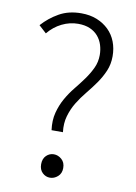

<svg xmlns="http://www.w3.org/2000/svg" viewBox="-86 -811 624 881"><g transform="rotate(10 225.5 -371.0)"><path d="M179 -203Q173 -248 182.5 -284.5Q192 -321 209.5 -352Q227 -383 249 -410Q271 -437 290.5 -464Q310 -491 323.5 -519.5Q337 -548 337 -581Q337 -605 330 -627.5Q323 -650 308 -667.5Q293 -685 270 -695Q247 -705 215 -705Q176 -705 139.5 -687Q103 -669 76 -636L41 -668Q74 -705 118 -730Q162 -755 221 -755Q262 -755 294 -742Q326 -729 349 -706.5Q372 -684 384 -653Q396 -622 396 -585Q396 -548 382.5 -516.5Q369 -485 349 -456.5Q329 -428 306 -400Q283 -372 265 -342.5Q247 -313 237 -278.5Q227 -244 232 -203ZM209 13Q189 13 174 -1.5Q159 -16 159 -41Q159 -67 174 -81.5Q189 -96 209 -96Q229 -96 245.5 -81.5Q262 -67 262 -41Q262 -16 245.5 -1.5Q229 13 209 13Z"/></g></svg>

Font: Kinto Sans Light
Style: Regular
Weight: 300
Designer: Authors: Ryoko NISHIZUKA  (kana & ideographs); Paul D. Hunt (Latin, Greek & Cyrillic); Wenlong ZHANG  (bopomofo); Sandol
Foundry: Adobe Systems Incorporated, ookami Inc.
Version: Version 0.001